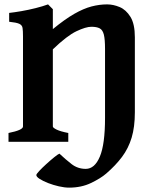

<svg xmlns="http://www.w3.org/2000/svg" viewBox="-20 -650 706 880"><path d="M598.1 -135.3Q598.1 -67.9 583.3 -18.8Q568.4 30.3 539.3 69.1Q510.3 107.9 466.8 145.5Q441.4 167.5 397.2 188.7Q353 210 296.9 210Q275.9 210 250 204.1Q224.1 198.2 200.4 189Q176.8 179.7 161.6 169.9Q146.5 160.2 146.5 152.3Q146.5 147.9 159.9 133.5Q173.3 119.1 192.4 101.8Q211.4 84.5 228.3 70.8Q245.1 57.1 252.4 54.2Q279.8 80.1 308.1 102.1Q336.4 124 373 124Q414.1 124 437.7 67.6Q461.4 11.2 461.4 -109.4V-425.8Q461.4 -469.2 456.1 -491Q450.7 -512.7 437 -520Q423.3 -527.3 398.9 -527.3Q373.5 -527.3 330.3 -506.8Q287.1 -486.3 222.2 -423.8V-70.3Q222.2 -64.5 239.7 -55.9Q257.3 -47.4 293 -40.5V0H19V-40.5Q85.4 -53.7 85.4 -70.3V-483.4Q85.4 -509.3 83.3 -522.2Q81.1 -535.2 68.1 -541Q55.2 -546.9 22 -550.3V-590.8Q45.4 -593.3 77.9 -598.9Q110.4 -604.5 143.3 -612.8Q176.3 -621.1 200.2 -629.9L222.2 -607.9V-516.6Q276.9 -561.5 319.8 -586.2Q362.8 -610.8 399.4 -620.4Q436 -629.9 470.7 -629.9Q499 -629.9 528.3 -617.7Q557.6 -605.5 577.9 -572.8Q598.1 -540 598.1 -479Z"/></svg>

Font: Gentium Book Plus
Style: Bold
Weight: 700
Designer: Victor Gaultney, Annie Olsen, Iska Routamaa, Becca Hirsbrunner
Foundry: SIL International
Version: Version 6.101